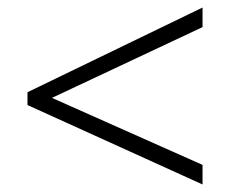

<svg xmlns="http://www.w3.org/2000/svg" viewBox="-20 -617 611 510"><path d="M518 -127 53 -338V-372L518 -597V-545L118 -357L518 -179Z"/></svg>

Font: Noto Sans Cherokee Light
Style: Regular
Weight: 300
Designer: Monotype Design Team
Foundry: Monotype Imaging Inc.
Version: Version 2.001; ttfautohint (v1.8.4.7-5d5b)